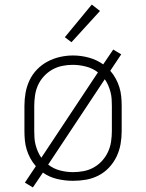

<svg xmlns="http://www.w3.org/2000/svg" viewBox="-20 -784 640 841"><path d="M124 37 89 16 137 -56Q123 -72 113 -90.5Q103 -109 97 -128.5Q91 -148 89 -168.5Q87 -189 87 -210V-320Q87 -349 92 -377.5Q97 -406 109.5 -432.5Q122 -459 142.5 -480Q163 -501 188.5 -514.5Q214 -528 242.5 -534.5Q271 -541 300 -541Q335 -541 369.5 -531.5Q404 -522 432 -502L476 -567L511 -546L463 -474Q477 -458 487 -439.5Q497 -421 503 -401.5Q509 -382 511 -361.5Q513 -341 513 -320V-210Q513 -181 508 -152.5Q503 -124 490.5 -98Q478 -72 458 -50.5Q438 -29 412 -15.5Q386 -2 357.5 3Q329 8 300 8Q265 8 230.5 0Q196 -8 168 -28ZM161 -93 409 -467Q386 -485 356.5 -492.5Q327 -500 298 -500Q274 -500 251 -495Q228 -490 208 -478.5Q188 -467 172 -449.5Q156 -432 146.5 -411Q137 -390 133.5 -366.5Q130 -343 130 -320V-210Q130 -195 131 -179.5Q132 -164 136 -149Q140 -134 146 -120Q152 -106 161 -93ZM300 -30Q323 -30 346.5 -34.5Q370 -39 390.5 -50.5Q411 -62 427 -79.5Q443 -97 453 -118.5Q463 -140 466.5 -163.5Q470 -187 470 -210V-320Q470 -335 469 -350.5Q468 -366 464 -381Q460 -396 454 -410Q448 -424 439 -437L191 -63Q214 -45 242.5 -37.5Q271 -30 300 -30ZM293 -599 264 -621 382 -764 418 -736Z"/></svg>

Font: Iosevka Curly XLtEx
Style: Regular
Weight: 200
Width: 7
Monospace: yes
Designer: Belleve Invis
Foundry: Belleve Invis
Version: Version 11.1.0; ttfautohint (v1.8.3)